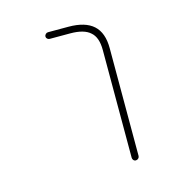

<svg xmlns="http://www.w3.org/2000/svg" viewBox="-83 -624 667 682"><g transform="rotate(-15 250.0 -283.5)"><path d="M323.2 -36.1V-432.6Q323.2 -479.5 299.8 -499Q277.3 -519.5 226.6 -519.5H151.4Q146.5 -519.5 142.6 -522.9Q138.7 -526.4 138.7 -531.2Q138.7 -536.1 142.6 -540Q146.5 -543.9 151.4 -543.9H226.6Q288.1 -543.9 318.4 -516.6Q348.6 -489.3 348.6 -432.6V-36.1Q348.6 -31.2 344.7 -27.3Q340.8 -23.4 335.4 -23.4Q330.1 -23.4 326.7 -27.3Q323.2 -31.2 323.2 -36.1Z"/></g></svg>

Font: Rounded-L Mgen+ 2m thin
Style: Regular
Weight: 100
Designer: [Source Han Sans]
Ryoko NISHIZUKA  (kana & ideographs); Paul D. Hunt (Latin, Greek & Cyrillic); Wenlong ZHANG  (bopomofo
Version: Version 1.059.20150602